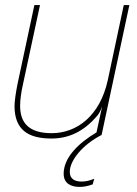

<svg xmlns="http://www.w3.org/2000/svg" viewBox="-20 -530 537 754"><path d="M182 14C248 14 306 -12 357 -70C369 -82 375 -95 381 -112L359 -10C288 32 230 89 230 152C230 191 259 204 293 204C306 204 322 202 344 194L350 172C333 179 317 183 301 183C274 183 254 173 254 145C254 99 306 37 379 0L488 -510H466L403 -214C372 -74 281 -7 183 -7C93 -7 59 -48 59 -114C59 -138 63 -167 70 -198L137 -510H115L49 -201C42 -167 37 -131 37 -114C37 -19 92 14 182 14Z"/></svg>

Font: Nacelle Thin
Style: Italic
Weight: 100
Italic angle: -12°
Designer: Sora Sagano
Foundry: Sora Sagano
Version: Version 1.000;FEAKit 1.0